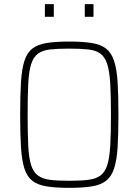

<svg xmlns="http://www.w3.org/2000/svg" viewBox="-20 -896 666 924"><path d="M313 8Q248 8 204.5 1Q161 -6 135.5 -26Q110 -46 97.5 -85Q85 -124 81 -187Q77 -250 77 -344Q77 -438 81 -501Q85 -564 97.5 -603Q110 -642 135.5 -662Q161 -682 204.5 -689Q248 -696 313 -696Q378 -696 421.5 -689Q465 -682 490.5 -662Q516 -642 529 -603Q542 -564 546 -501Q550 -438 550 -344Q550 -250 546 -187Q542 -124 529 -85Q516 -46 490.5 -26Q465 -6 421.5 1Q378 8 313 8ZM313 -26Q368 -26 404.5 -30.5Q441 -35 463 -51Q485 -67 496 -101Q507 -135 510.5 -194Q514 -253 514 -344Q514 -436 510.5 -494.5Q507 -553 496 -587.5Q485 -622 463 -638Q441 -654 404.5 -658Q368 -662 313 -662Q257 -662 221 -658Q185 -654 163 -638Q141 -622 130 -587.5Q119 -553 116 -494.5Q113 -436 113 -344Q113 -253 116 -194Q119 -135 130 -101Q141 -67 163 -51Q185 -35 221 -30.5Q257 -26 313 -26ZM196 -815V-876H239V-815ZM388 -815V-876H430V-815Z"/></svg>

Font: Saira SemiCondensed Thin
Style: Regular
Weight: 250
Width: 4
Designer: Hector Gatti with collaboration of the Omnibus-Type team
Foundry: Omnibus-Type
Version: Version 1.101